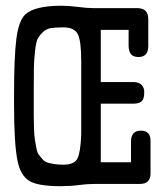

<svg xmlns="http://www.w3.org/2000/svg" viewBox="-20 -639 565 667"><path d="M28.8 -274.9V-310.1Q28.8 -441.9 36.9 -504.4Q44.9 -566.9 67.9 -588.9Q100.1 -618.7 191.9 -619.1Q218.8 -619.1 250.5 -615Q282.2 -610.8 304.2 -610.8H456.1Q495.1 -610.8 495.1 -573.2V-479Q495.1 -440.9 460.9 -440.9Q426.8 -440.9 426.8 -480V-535.2H330.1V-354H442.9Q462.9 -354 472.4 -343.5Q481.9 -333 481 -316.9Q481 -294.9 471.9 -286.9Q462.9 -278.8 441.9 -278.8H330.1V-75.2H435.1V-147Q435.1 -185.1 469.2 -185.1Q504.4 -185.1 502.9 -147V-36.1Q502.9 0 465.8 0H307.1Q282.2 0 253.7 3.9Q225.1 7.8 189.9 7.8Q109.9 7.8 80.3 -11.5Q50.8 -30.8 41 -80.1Q28.8 -138.7 28.8 -274.9ZM200.2 -66.9Q238.3 -66.9 249 -88.4Q259.8 -109.9 262.2 -171.9V-425.8Q262.2 -497.6 250 -520.8Q237.8 -543.9 200.2 -543.9Q174.3 -543.9 157.7 -541.5Q141.1 -539.1 128.7 -527.1Q116.2 -515.1 110.6 -503.7Q105 -492.2 101.6 -460.7Q98.1 -429.2 97.7 -402.1Q97.2 -375 97.2 -317.9V-298.8Q97.2 -259.8 97.2 -240.5Q97.2 -221.2 98.1 -193.6Q99.1 -166 101.1 -154.1Q103 -142.1 106.4 -124.5Q109.9 -106.9 115.5 -100.6Q121.1 -94.2 127.9 -85.7Q134.8 -77.1 146 -74Q157.2 -70.8 170.2 -68.8Q183.1 -66.9 200.2 -66.9Z"/></svg>

Font: CMU Typewriter Text
Style: Bold
Weight: 700
Version: Version 0.7.0